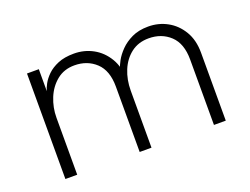

<svg xmlns="http://www.w3.org/2000/svg" viewBox="-85 -684 1113 855"><g transform="rotate(-20 472.0 -256.0)"><path d="M96 0V-500H152V-396Q155 -409 165.5 -428.5Q176 -448 195.5 -467Q215 -486 246 -499Q277 -512 322 -512Q371 -512 412 -489.5Q453 -467 478.5 -424.5Q504 -382 504 -322V0H448V-310Q448 -386 407.5 -424Q367 -462 306 -462Q257 -462 222.5 -434Q188 -406 170 -362Q152 -318 152 -270V0ZM800 0V-310Q800 -386 759.5 -424Q719 -462 658 -462Q609 -462 574.5 -435.5Q540 -409 522 -365.5Q504 -322 504 -270L493 -379Q496 -392 508 -414Q520 -436 542 -458.5Q564 -481 596.5 -496.5Q629 -512 674 -512Q723 -512 764 -489.5Q805 -467 830.5 -424.5Q856 -382 856 -322V0Z"/></g></svg>

Font: Inclusive Sans Light
Style: Regular
Weight: 300
Designer: Olivia King
Foundry: Olivia King
Version: Version 2.004